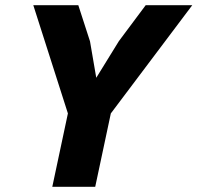

<svg xmlns="http://www.w3.org/2000/svg" viewBox="-20 -718 759 738"><path d="M181 0 241 -282 108 -698H281L326 -559L350 -419L437 -560L540 -698H719L406 -282L346 0Z"/></svg>

Font: Azeret Mono Thin
Style: Bold Italic
Weight: 700
Italic angle: -12°
Version: Version 1.002